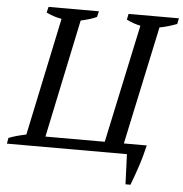

<svg xmlns="http://www.w3.org/2000/svg" viewBox="-77 -755 917 961"><g transform="rotate(5 381.5 -274.5)"><path d="M-20 0 -15 -29Q16 -42 73 -54L198 -646Q161 -652 121 -671L128 -700H381L374 -671Q344 -657 294 -646L169 -52H467L594 -646Q576 -650 558.5 -656Q541 -662 524 -671L530 -700H783L777 -671Q756 -663 734 -656.5Q712 -650 690 -646L563 -52H678Q673 -31 666 -4.5Q659 22 650 49.5Q641 77 631.5 103.5Q622 130 614 151H589L583 0Z"/></g></svg>

Font: PTSerifItalic
Style: Italic
Weight: 400
Italic angle: -12°
Designer: A.Korolkova, O.Umpeleva, V.Yefimov
Foundry: ParaType Ltd
Version: Version 1.000W OFL